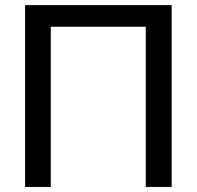

<svg xmlns="http://www.w3.org/2000/svg" viewBox="-20 -739 778 759"><path d="M180.7 0V-633.3H556.2V0H658.7V-718.8H79.1V0Z"/></svg>

Font: Winston
Style: Regular
Weight: 400
Designer: Vernon Adams, Kim Jin-seong, David Berlow, Cristiano Sobral
Foundry: The Winston Project Authors
Version: Version 3.004